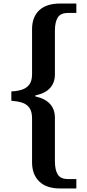

<svg xmlns="http://www.w3.org/2000/svg" viewBox="-20 -820 489 1084"><path d="M319 244Q242 244 201.5 204.5Q161 165 161 97V-152Q161 -191 145.5 -212Q130 -233 103 -241Q76 -249 44 -251V-304Q76 -305 103 -313.5Q130 -322 145.5 -342.5Q161 -363 161 -402V-655Q161 -724 201.5 -762Q242 -800 319 -800H411V-747H365Q322 -747 306 -721Q290 -695 290 -647V-400Q290 -354 263 -323.5Q236 -293 179 -281V-276Q236 -263 263 -232.5Q290 -202 290 -155V90Q290 139 306 165Q322 191 365 191H411V244Z"/></svg>

Font: Noto Serif Malayalam SemiBold
Style: Regular
Weight: 600
Designer: Indian type Foundry, Jelle Bosma, Monotype Design Team
Foundry: Monotype Imaging Inc.
Version: Version 2.104; ttfautohint (v1.8.4.7-5d5b)